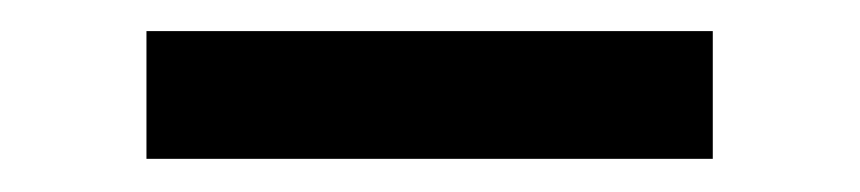

<svg xmlns="http://www.w3.org/2000/svg" viewBox="-20 -731 542 121"><path d="M429.2 -630.9H72.3V-711.4H429.2Z"/></svg>

Font: Roboto Web
Style: Bold
Weight: 700
Designer: Google
Version: Version 1.200310; 2013